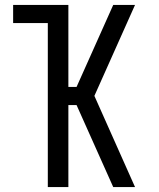

<svg xmlns="http://www.w3.org/2000/svg" viewBox="-20 -755 640 775"><path d="M173 0V-662H33V-735H256V-404H289L437 -735H525L361 -368L525 0H437L289 -331H256V0Z"/></svg>

Font: Iosevka Fixed Extended
Style: Regular
Weight: 400
Width: 7
Monospace: yes
Designer: Belleve Invis
Foundry: Belleve Invis
Version: Version 24.1.1; ttfautohint (v1.8.4)